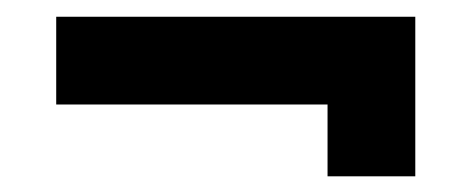

<svg xmlns="http://www.w3.org/2000/svg" viewBox="-20 -416 577 235"><path d="M48.8 -395.5H488.3V-200.2H380.9V-288.1H48.8Z"/></svg>

Font: California Gothic
Style: Regular
Weight: 400
Version: Version 2.2;